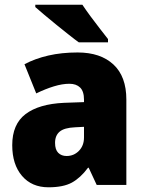

<svg xmlns="http://www.w3.org/2000/svg" viewBox="-20 -786 616 816"><path d="M310 -563Q407 -563 462 -512Q517 -461 517 -363V0H391L357 -73H354Q322 -30 285.5 -10Q249 10 186 10Q115 10 73.5 -38.5Q32 -87 32 -169Q32 -258 88.5 -301Q145 -344 252 -349L337 -352V-362Q337 -398 320.5 -414Q304 -430 275 -430Q245 -430 209 -419Q173 -408 134 -389L84 -513Q129 -537 185.5 -550Q242 -563 310 -563ZM299 -245Q253 -243 233.5 -226.5Q214 -210 214 -179Q214 -150 227.5 -136.5Q241 -123 263 -123Q294 -123 315.5 -145Q337 -167 337 -202V-247ZM330 -766Q344 -745 364.5 -717Q385 -689 405.5 -663Q426 -637 439 -620V-606H315Q298 -618 273 -638Q248 -658 220.5 -680Q193 -702 169 -722.5Q145 -743 130 -756V-766Z"/></svg>

Font: Noto Sans Gujarati SemiCondensed Black
Style: Regular
Weight: 900
Width: 4
Designer: Jelle Bosma - Monotype Design Team, Universal Thirst
Foundry: Monotype Imaging Inc.
Version: Version 2.106; ttfautohint (v1.8.4.7-5d5b)